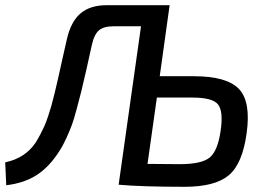

<svg xmlns="http://www.w3.org/2000/svg" viewBox="-29 -710 1023 738"><path d="M585 -417H716Q843 -417 889.5 -368Q936 -319 919 -198Q903 -80 850 -36Q797 8 681 8Q516 8 427 0L513 -609H408Q370 -609 351.5 -593.5Q333 -578 324 -537Q318 -509 303.5 -444.5Q289 -380 283.5 -359Q278 -338 266.5 -294Q255 -250 247 -229Q239 -208 226.5 -180Q214 -152 199 -129Q161 -69 112.5 -37.5Q64 -6 -5 2L-9 -86Q68 -102 108 -162Q118 -178 126.5 -194.5Q135 -211 141.5 -225Q148 -239 156 -263.5Q164 -288 168.5 -303.5Q173 -319 181.5 -354Q190 -389 194.5 -409.5Q199 -430 210 -479.5Q221 -529 228 -559Q243 -626 280 -658Q317 -690 381 -690H623ZM538 -80 661 -79Q746 -79 777 -104.5Q808 -130 819 -207Q830 -281 809.5 -308Q789 -335 710 -335H574Z"/></svg>

Font: Exo 2.0 Medium
Style: Italic
Weight: 500
Italic angle: -8°
Designer: Natanael Gama
Version: Version 1.001;PS 001.001;hotconv 1.0.70;makeotf.lib2.5.58329